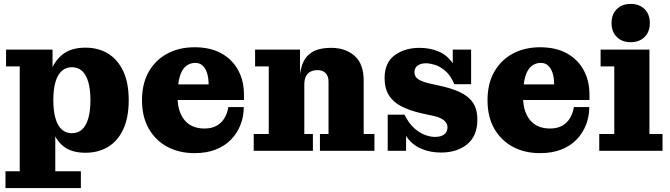

<svg xmlns="http://www.w3.org/2000/svg" viewBox="-20 -772 3428 983"><path d="M418 10Q345 10 303.5 -24Q262 -58 245 -118.5Q228 -179 228 -258L218 -260Q218 -337 237 -397.5Q256 -458 300 -493Q344 -528 417 -528Q484 -528 533.5 -497.5Q583 -467 611 -407.5Q639 -348 639 -259Q639 -171 611.5 -111Q584 -51 534 -20.5Q484 10 418 10ZM348 -90Q379 -90 400 -109Q421 -128 432 -166Q443 -204 443 -259Q443 -315 432 -352.5Q421 -390 400 -409Q379 -428 348 -428Q318 -428 296.5 -409Q275 -390 264 -352.5Q253 -315 253 -259Q253 -204 264 -166Q275 -128 296.5 -109Q318 -90 348 -90ZM8 191V105H81V-432H11V-518H249V-339L237 -264L263 -152V105H394V191Z M976 12Q897 12 836.5 -20.5Q776 -53 741.5 -113.5Q707 -174 707 -259Q707 -344 741.5 -404.5Q776 -465 836.5 -497.5Q897 -530 976 -530L980 -450Q953 -450 932.5 -434Q912 -418 900.5 -380.5Q889 -343 889 -276Q889 -201 924.5 -157.5Q960 -114 1027 -114Q1065 -114 1090.5 -129Q1116 -144 1130.5 -169.5Q1145 -195 1149 -224H1228Q1228 -176 1211.5 -133.5Q1195 -91 1163.5 -58Q1132 -25 1085 -6.5Q1038 12 976 12ZM797 -260V-340H1048L1229 -287V-260ZM1048 -340Q1048 -374 1040 -398.5Q1032 -423 1017 -436.5Q1002 -450 980 -450L976 -530Q1058 -530 1114 -498.5Q1170 -467 1199.5 -412.5Q1229 -358 1229 -287Z M1618 0V-86H1662V-353Q1662 -383 1647 -398Q1632 -413 1606 -413Q1588 -413 1572.5 -406.5Q1557 -400 1547.5 -383.5Q1538 -367 1538 -337L1512 -336Q1512 -394 1526 -437Q1540 -480 1575.5 -503.5Q1611 -527 1677 -527Q1748 -527 1795 -486.5Q1842 -446 1842 -358V-86H1897V0ZM1279 0V-86H1356V-432H1286V-518H1516V-359L1538 -363V-86H1582V0Z M2237 9Q2181 9 2134.5 -11.5Q2088 -32 2059.5 -75Q2031 -118 2028 -185H2051Q2073 -140 2101 -115.5Q2129 -91 2156.5 -81Q2184 -71 2206 -71Q2238 -71 2254.5 -84Q2271 -97 2271 -120Q2271 -135 2262 -146.5Q2253 -158 2236 -166.5Q2219 -175 2193 -180L2142 -191Q2079 -205 2036 -227Q1993 -249 1971 -284.5Q1949 -320 1949 -372Q1949 -451 2000.5 -489Q2052 -527 2128 -527Q2180 -527 2224 -509Q2268 -491 2296.5 -450Q2325 -409 2328 -341H2306Q2287 -386 2260 -409Q2233 -432 2206.5 -440Q2180 -448 2161 -448Q2135 -448 2118.5 -436.5Q2102 -425 2102 -402Q2102 -387 2110.5 -376.5Q2119 -366 2135.5 -358.5Q2152 -351 2177 -345L2227 -334Q2289 -321 2333 -301Q2377 -281 2400.5 -247.5Q2424 -214 2424 -159Q2424 -76 2372 -33.5Q2320 9 2237 9ZM1965 0V-185H2028L2059 -136V0ZM2328 -341 2298 -390V-518H2392V-341Z M2745 12Q2666 12 2605.5 -20.5Q2545 -53 2510.5 -113.5Q2476 -174 2476 -259Q2476 -344 2510.5 -404.5Q2545 -465 2605.5 -497.5Q2666 -530 2745 -530L2749 -450Q2722 -450 2701.5 -434Q2681 -418 2669.5 -380.5Q2658 -343 2658 -276Q2658 -201 2693.5 -157.5Q2729 -114 2796 -114Q2834 -114 2859.5 -129Q2885 -144 2899.5 -169.5Q2914 -195 2918 -224H2997Q2997 -176 2980.5 -133.5Q2964 -91 2932.5 -58Q2901 -25 2854 -6.5Q2807 12 2745 12ZM2566 -260V-340H2817L2998 -287V-260ZM2817 -340Q2817 -374 2809 -398.5Q2801 -423 2786 -436.5Q2771 -450 2749 -450L2745 -530Q2827 -530 2883 -498.5Q2939 -467 2968.5 -412.5Q2998 -358 2998 -287Z M3048 0V-86H3125V-432H3055V-518H3305V-86H3372V0ZM3209 -556Q3165 -556 3138 -582.5Q3111 -609 3111 -654Q3111 -699 3138 -725.5Q3165 -752 3209 -752Q3253 -752 3280 -725.5Q3307 -699 3307 -654Q3307 -609 3280 -582.5Q3253 -556 3209 -556Z"/></svg>

Font: Montagu Slab
Style: Bold
Weight: 700
Designer: Florian Karsten
Foundry: Florian Karsten
Version: Version 1.000